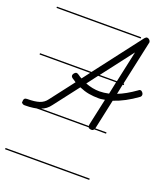

<svg xmlns="http://www.w3.org/2000/svg" viewBox="-144 -650 855 988"><g transform="rotate(20 284.0 -156.0)"><path d="M461 -280H455L444 -226Q488 -243 540 -280Q544 -285 551 -285Q557 -285 562.5 -278.5Q568 -272 568 -266Q568 -257 561 -252Q498 -206 435 -185L400 -22L399 -21H461V-14H396Q392 -7 384 -7Q370 -7 366 -14H81Q73 -12 64 -11Q44 -8 18 -8Q7 -8 3 -14H0V-21V-25Q0 -43 18 -43Q60 -43 84.5 -51Q109 -59 124 -80L223 -209L213 -216Q207 -219 202 -223Q194 -229 194 -236Q194 -243 200 -249.5Q206 -256 212 -256Q218 -256 226.5 -249.5Q235 -243 245 -238L277 -280H0V-287H282L478 -543Q485 -551 491 -551Q498 -551 504 -545Q510 -539 510 -532L457 -287H461ZM364 -23V-29L396 -176Q381 -173 374.5 -172.5Q368 -172 363 -172Q334 -172 308.5 -176.5Q283 -181 255 -193L152 -59Q142 -45 129 -35Q118 -27 103 -21H364ZM277 -222Q316 -207 354 -207Q365 -207 378 -208.5Q391 -210 405 -213L419 -280H321ZM458 -458 327 -287H421ZM461 -535H0V-542H461ZM461 239H0V232H461Z"/></g></svg>

Font: Gruenewald VA 1. Klasse
Style: Regular
Weight: 400
Designer: Peter Wiegel
Foundry: Peter Wiegel, nach dem Schriftentwurf von Dr. H. Gr¸newald
Version: Version 0.007